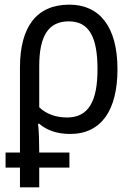

<svg xmlns="http://www.w3.org/2000/svg" viewBox="-20 -567 570 827"><path d="M4 155H66V240H149V155H279V90H149C149 47 148 3 144 -34H149C181 -6 226 10 282 10C417 10 486 -93 486 -269C486 -454 407 -547 279 -547C137 -547 66 -451 66 -276V90H4ZM269 -61C221 -61 179 -76 149 -105V-282C149 -413 189 -475 276 -475C363 -475 400 -409 400 -269C400 -130 361 -61 269 -61Z"/></svg>

Font: Noto Sans Mono Condensed
Style: Regular
Weight: 400
Width: 3
Designer: Monotype Design Team
Foundry: Monotype Imaging Inc.
Version: Version 2.014